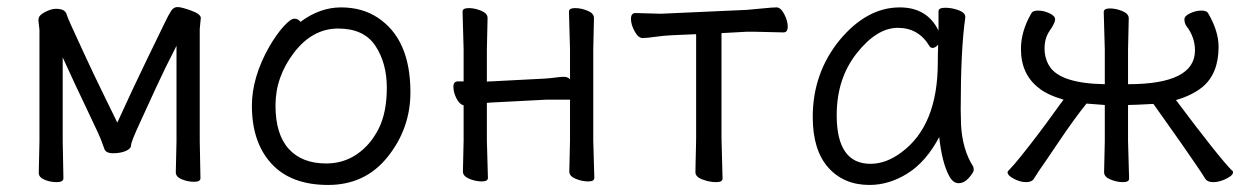

<svg xmlns="http://www.w3.org/2000/svg" viewBox="-20 -507 3555 545"><path d="M479 -18 481 -106V-377Q447 -311 423.5 -259.5Q400 -208 376 -156Q352 -104 352 -94.5Q352 -85 337 -78.5Q322 -72 301 -72Q280 -72 276 -85L269 -104Q266 -115 229.5 -191Q193 -267 158 -344V-106L160 -1Q160 10 141 10Q122 10 106 3Q90 -4 90 -16L92 -106V-422L89 -450L90 -456Q92 -465 109 -473.5Q126 -482 139 -482Q152 -482 159.5 -478Q167 -474 169 -466.5Q171 -459 184 -430.5Q197 -402 221.5 -349Q246 -296 270 -247Q294 -198 313 -159Q359 -260 396.5 -337Q434 -414 446.5 -440Q459 -466 466 -476.5Q473 -487 484 -487Q495 -487 522.5 -477Q550 -467 550 -456L547 -425V-106L549 -1Q549 9 531 9Q513 9 496 2Q479 -5 479 -18Z M906 -43Q955 -43 993.5 -69.5Q1032 -96 1055 -142Q1078 -188 1078 -258Q1078 -328 1045.5 -377Q1013 -426 940 -426Q867 -426 814.5 -357.5Q762 -289 762 -207.5Q762 -126 799.5 -84.5Q837 -43 906 -43ZM833 -445Q888 -486 948 -486Q1008 -486 1052 -457Q1145 -396 1145 -245Q1145 -143 1081 -62.5Q1017 18 911.5 18Q806 18 750.5 -42.5Q695 -103 695 -207Q695 -287 744 -374Q765 -410 785 -432Q805 -454 815.5 -454Q826 -454 833 -445Z M1596 -20 1598 -108V-224H1529L1375 -216L1362 -215V-108L1365 -2Q1365 8 1347.5 8Q1330 8 1312 0.5Q1294 -7 1294 -20L1296 -108V-208Q1284 -211 1275.5 -228Q1267 -245 1267 -260.5Q1267 -276 1280 -276H1296V-367L1293 -474Q1293 -484 1310.5 -484Q1328 -484 1346 -476.5Q1364 -469 1364 -456L1362 -367V-275Q1365 -276 1369 -276H1374L1528 -284Q1543 -285 1557.5 -287Q1572 -289 1581.5 -289Q1591 -289 1598 -282V-367L1595 -474Q1595 -484 1612.5 -484Q1630 -484 1648 -476.5Q1666 -469 1666 -456L1664 -367V-108L1667 -2Q1667 8 1649.5 8Q1632 8 1614 0.5Q1596 -7 1596 -20Z M2028 -115 2031 0Q2031 10 2012.5 10Q1994 10 1974 2.5Q1954 -5 1954 -18Q1954 -26 1954.5 -46.5Q1955 -67 1955.5 -87.5Q1956 -108 1956 -115V-410L1888 -407Q1864 -406 1840 -402.5Q1816 -399 1804 -399Q1792 -399 1781.5 -418Q1771 -437 1771 -453.5Q1771 -470 1784 -470L1856 -468L2100 -479Q2125 -481 2149 -483.5Q2173 -486 2184.5 -486Q2196 -486 2206 -467Q2216 -448 2216 -431.5Q2216 -415 2204 -415L2118 -417H2101L2028 -413Z M2355 -180Q2355 -42 2451 -42Q2495 -42 2538 -74Q2642 -150 2642 -330Q2642 -355 2643 -380Q2634 -371 2628 -371Q2622 -371 2619 -375Q2588 -428 2528.5 -428Q2469 -428 2412 -356Q2355 -284 2355 -180ZM2720 -457Q2707 -368 2707 -195Q2707 -179 2708 -152Q2712 -82 2742 -35Q2744 -31 2744 -24.5Q2744 -18 2730.5 -2.5Q2717 13 2701 13Q2685 13 2674 -8Q2654 -45 2646 -118Q2609 -48 2556.5 -15Q2504 18 2448 18Q2375 18 2331 -31.5Q2287 -81 2287 -175Q2287 -300 2364 -394Q2441 -486 2534 -486Q2612 -486 2644 -420V-475Q2644 -485 2663 -485Q2682 -485 2701 -478Q2720 -471 2720 -459Z M3114 -18 3116 -106V-209L3064 -213Q3028 -168 2986 -105.5Q2944 -43 2929 -22L2915 0Q2909 10 2892.5 10Q2876 10 2858 0.5Q2840 -9 2840 -18Q2840 -21 2847.5 -28Q2855 -35 2878 -63.5Q2901 -92 2926 -125Q2951 -158 2971 -186Q2991 -214 2999 -224Q2952 -238 2929 -257Q2878 -296 2878 -368Q2878 -419 2908 -470Q2912 -477 2927 -477Q2942 -477 2958.5 -469.5Q2975 -462 2975 -452Q2975 -442 2960 -420.5Q2945 -399 2945 -370Q2945 -341 2959 -319Q2990 -270 3116 -268V-366L3113 -473Q3113 -483 3130.5 -483Q3148 -483 3166 -475.5Q3184 -468 3184 -455L3182 -366V-268Q3372 -268 3372 -364Q3372 -402 3347 -434Q3342 -442 3342 -452Q3342 -462 3358.5 -469.5Q3375 -477 3390 -477Q3405 -477 3409 -470Q3439 -419 3439 -374Q3439 -297 3392 -259Q3363 -236 3318 -223Q3441 -59 3477 -23Q3480 -22 3480 -18Q3480 -9 3460.5 0.5Q3441 10 3424 10Q3407 10 3401 0Q3395 -10 3377 -36.5Q3359 -63 3336 -96Q3313 -129 3290.5 -160.5Q3268 -192 3254 -212Q3197 -209 3182 -209V-106L3185 0Q3185 10 3167.5 10Q3150 10 3132 2.5Q3114 -5 3114 -18Z"/></svg>

Font: ToneOZ-Pinyin-WenKai-Regular
Style: Regular
Weight: 400
Designer: Fontworks Inc.
Foundry: ToneOZ
Version: Version 0.240331